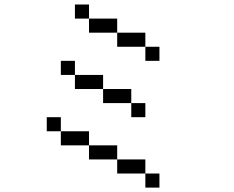

<svg xmlns="http://www.w3.org/2000/svg" viewBox="-20 -770 1040 852"><path d="M375 -687.5H312.5V-750H375ZM187.5 -250H250V-187.5H187.5ZM250 -187.5H375V-125H250ZM250 -500H312.5V-437.5H250ZM312.5 -437.5H437.5V-375H312.5ZM375 -125H500V-62.5H375ZM375 -687.5H500V-625H375ZM437.5 -375H562.5V-312.5H437.5ZM500 -62.5H625V0H500ZM500 -625H625V-562.5H500ZM562.5 -312.5H625V-250H562.5ZM625 0H687.5V62.5H625ZM625 -562.5H687.5V-500H625Z"/></svg>

Font: 寒蝉点阵体 16px
Style: Regular
Weight: 400
Designer: Designed by Warren2060
Foundry: ChillType
Version: Version 1.000